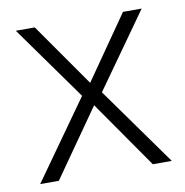

<svg xmlns="http://www.w3.org/2000/svg" viewBox="-66 -595 635 658"><g transform="rotate(-10 252.0 -266.0)"><path d="M216 -273 31 -532H97L251 -312L404 -532H469L285 -273L480 0H414L251 -234L87 0H22Z"/></g></svg>

Font: Noto Sans Tamil Light
Style: Regular
Weight: 300
Designer: Jelle Bosma - Monotype Design Team
Foundry: Monotype Imaging Inc.
Version: Version 2.004; ttfautohint (v1.8.4.7-5d5b)